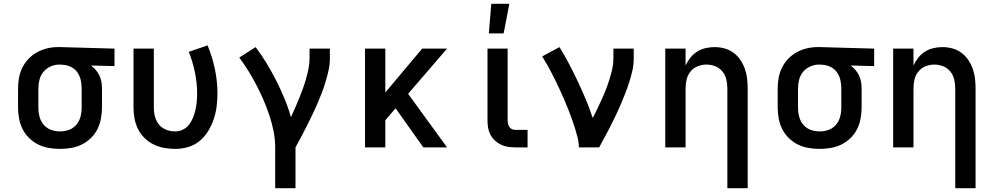

<svg xmlns="http://www.w3.org/2000/svg" viewBox="-20 -776 5240 1011"><path d="M296 8Q267 8 237.5 3Q208 -2 181.5 -15Q155 -28 133.5 -49Q112 -70 99 -96Q86 -122 80.5 -151.5Q75 -181 75 -210V-310Q75 -338 80 -366Q85 -394 97.5 -419.5Q110 -445 130 -466Q150 -487 174.5 -500.5Q199 -514 227 -521Q255 -528 283 -528H300L583 -520V-428L459 -431Q473 -421 484.5 -407.5Q496 -394 503.5 -378Q511 -362 514 -345Q517 -328 517 -310V-210Q517 -181 511.5 -151.5Q506 -122 493 -96Q480 -70 458.5 -49Q437 -28 410.5 -15Q384 -2 354.5 3Q325 8 296 8ZM296 -84Q312 -84 328 -87.5Q344 -91 358 -99Q372 -107 382.5 -119.5Q393 -132 399 -147Q405 -162 407.5 -178Q410 -194 410 -210V-310Q410 -333 405 -355Q400 -377 387 -395.5Q374 -414 353 -424Q332 -434 309 -435L300 -436H292Q269 -436 246.5 -426Q224 -416 209 -398Q194 -380 188 -357Q182 -334 182 -310V-210Q182 -194 184.5 -178Q187 -162 193 -147Q199 -132 209.5 -119.5Q220 -107 234 -99Q248 -91 264 -87.5Q280 -84 296 -84Z M904 8Q875 8 845.5 3Q816 -2 789.5 -15Q763 -28 741.5 -49Q720 -70 707 -96Q694 -122 688.5 -151.5Q683 -181 683 -210V-520H790V-210Q790 -194 792.5 -178Q795 -162 801 -147Q807 -132 817.5 -119.5Q828 -107 842 -99Q856 -91 872 -87.5Q888 -84 904 -84Q925 -84 944.5 -94Q964 -104 976.5 -121Q989 -138 997 -158Q1005 -178 1009.5 -198.5Q1014 -219 1016 -240Q1018 -261 1018 -283Q1018 -339 1006.5 -395Q995 -451 974 -503L1073 -537Q1098 -477 1111.5 -412.5Q1125 -348 1125 -283Q1125 -248 1120.5 -214Q1116 -180 1105 -147.5Q1094 -115 1076 -85.5Q1058 -56 1031.5 -34Q1005 -12 971.5 -2Q938 8 904 8Z M1429 215V0Q1429 -43 1420.5 -85.5Q1412 -128 1398.5 -168.5Q1385 -209 1368 -248.5Q1351 -288 1331 -326.5Q1311 -365 1288.5 -401.5Q1266 -438 1240 -473L1326 -528Q1357 -487 1384 -442.5Q1411 -398 1434.5 -351.5Q1458 -305 1478 -257Q1498 -209 1512 -159Q1523 -183 1534 -208Q1545 -233 1555.5 -258.5Q1566 -284 1575 -309.5Q1584 -335 1591.5 -361Q1599 -387 1604.5 -414Q1610 -441 1610 -468V-520H1717V-468Q1717 -436 1710 -405Q1703 -374 1694 -344Q1685 -314 1673.5 -284.5Q1662 -255 1649.5 -226Q1637 -197 1623 -168.5Q1609 -140 1595 -111.5Q1581 -83 1566 -55.5Q1551 -28 1536 0V215Z M1902 0V-520H2009V-289L2203 -520H2334L2129 -282L2334 0H2209L2063 -206L2009 -143V0Z M2758 0H2694Q2674 0 2654.5 -3Q2635 -6 2617.5 -14.5Q2600 -23 2585.5 -36.5Q2571 -50 2562 -67.5Q2553 -85 2550 -104Q2547 -123 2547 -143V-520H2653V-143Q2653 -134 2655 -124.5Q2657 -115 2662 -107.5Q2667 -100 2675.5 -96Q2684 -92 2694 -92H2758ZM2554 -600 2567 -756H2662L2632 -600Z M3028 0Q3028 -26 3021.5 -51.5Q3015 -77 3007.5 -101.5Q3000 -126 2991 -150.5Q2982 -175 2972.5 -199.5Q2963 -224 2952.5 -248Q2942 -272 2931.5 -295.5Q2921 -319 2909.5 -342.5Q2898 -366 2886 -389Q2874 -412 2861.5 -434.5Q2849 -457 2835 -479L2926 -528Q2953 -484 2977 -438.5Q3001 -393 3023 -346Q3045 -299 3065 -251.5Q3085 -204 3101 -155Q3114 -179 3126 -204.5Q3138 -230 3149.5 -255Q3161 -280 3171 -306Q3181 -332 3189.5 -359Q3198 -386 3204 -413Q3210 -440 3210 -468V-520H3317V-468Q3317 -436 3310 -405Q3303 -374 3293.5 -344Q3284 -314 3272.5 -284.5Q3261 -255 3248.5 -226Q3236 -197 3222.5 -168.5Q3209 -140 3194.5 -111.5Q3180 -83 3165 -55.5Q3150 -28 3135 0Z M3810 215V-310Q3810 -334 3804.5 -357.5Q3799 -381 3784 -399.5Q3769 -418 3746.5 -427Q3724 -436 3700 -436Q3676 -436 3653.5 -427Q3631 -418 3616 -399.5Q3601 -381 3595.5 -357.5Q3590 -334 3590 -310V0H3483V-520H3590V-431Q3600 -453 3615 -472Q3630 -491 3650.5 -504Q3671 -517 3695 -522.5Q3719 -528 3743 -528Q3769 -528 3795 -521Q3821 -514 3842 -498.5Q3863 -483 3878 -461Q3893 -439 3902 -414Q3911 -389 3914 -362.5Q3917 -336 3917 -310V215Z M4296 8Q4267 8 4237.5 3Q4208 -2 4181.5 -15Q4155 -28 4133.5 -49Q4112 -70 4099 -96Q4086 -122 4080.5 -151.5Q4075 -181 4075 -210V-310Q4075 -338 4080 -366Q4085 -394 4097.5 -419.5Q4110 -445 4130 -466Q4150 -487 4174.5 -500.5Q4199 -514 4227 -521Q4255 -528 4283 -528H4300L4583 -520V-428L4459 -431Q4473 -421 4484.5 -407.5Q4496 -394 4503.5 -378Q4511 -362 4514 -345Q4517 -328 4517 -310V-210Q4517 -181 4511.5 -151.5Q4506 -122 4493 -96Q4480 -70 4458.5 -49Q4437 -28 4410.5 -15Q4384 -2 4354.5 3Q4325 8 4296 8ZM4296 -84Q4312 -84 4328 -87.5Q4344 -91 4358 -99Q4372 -107 4382.5 -119.5Q4393 -132 4399 -147Q4405 -162 4407.5 -178Q4410 -194 4410 -210V-310Q4410 -333 4405 -355Q4400 -377 4387 -395.5Q4374 -414 4353 -424Q4332 -434 4309 -435L4300 -436H4292Q4269 -436 4246.5 -426Q4224 -416 4209 -398Q4194 -380 4188 -357Q4182 -334 4182 -310V-210Q4182 -194 4184.5 -178Q4187 -162 4193 -147Q4199 -132 4209.5 -119.5Q4220 -107 4234 -99Q4248 -91 4264 -87.5Q4280 -84 4296 -84Z M5010 215V-310Q5010 -334 5004.5 -357.5Q4999 -381 4984 -399.5Q4969 -418 4946.5 -427Q4924 -436 4900 -436Q4876 -436 4853.5 -427Q4831 -418 4816 -399.5Q4801 -381 4795.5 -357.5Q4790 -334 4790 -310V0H4683V-520H4790V-431Q4800 -453 4815 -472Q4830 -491 4850.5 -504Q4871 -517 4895 -522.5Q4919 -528 4943 -528Q4969 -528 4995 -521Q5021 -514 5042 -498.5Q5063 -483 5078 -461Q5093 -439 5102 -414Q5111 -389 5114 -362.5Q5117 -336 5117 -310V215Z"/></svg>

Font: Iosevka Aile Semibold
Style: Regular
Weight: 600
Designer: Belleve Invis
Foundry: Belleve Invis
Version: Version 31.1.0; ttfautohint (v1.8.4)